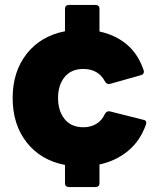

<svg xmlns="http://www.w3.org/2000/svg" viewBox="-20 -754 634 774"><path d="M258 0Q242 0 242 -16V-89Q144 -108 87.5 -180Q31 -252 31 -359Q31 -465 87.5 -537Q144 -609 242 -628V-718Q242 -734 258 -734H365Q381 -734 381 -718V-627Q446 -613 491.5 -574.5Q537 -536 559 -471Q560 -469 560 -465Q560 -454 548 -451L424 -416L419 -415Q409 -415 403 -426Q376 -476 316 -476Q267 -476 240.5 -443.5Q214 -411 214 -359Q214 -307 240.5 -274Q267 -241 316 -241Q345 -241 368 -254.5Q391 -268 403 -295Q411 -308 423 -305L558 -271Q574 -268 568 -251Q545 -186 496 -145.5Q447 -105 381 -91V-16Q381 0 365 0Z"/></svg>

Font: LINE Seed Sans TH App ExtraBold
Style: Regular
Weight: 800
Designer: Dalton Maag Ltd | Thai characters by Cadson Demak Co.,Ltd.
Foundry: Dalton Maag Ltd
Version: Version 1.003